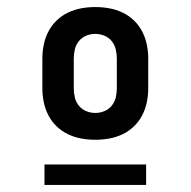

<svg xmlns="http://www.w3.org/2000/svg" viewBox="-20 -713 540 544"><path d="M250 -317Q230 -317 210.5 -320.5Q191 -324 173 -332.5Q155 -341 140.5 -355Q126 -369 117 -386.5Q108 -404 104 -423.5Q100 -443 100 -463V-547Q100 -567 104 -586.5Q108 -606 117 -623.5Q126 -641 140.5 -655Q155 -669 173 -677.5Q191 -686 210.5 -689.5Q230 -693 250 -693Q270 -693 289.5 -689.5Q309 -686 327 -677.5Q345 -669 359.5 -655Q374 -641 383 -623.5Q392 -606 396 -586.5Q400 -567 400 -547V-463Q400 -443 396 -423.5Q392 -404 383 -386.5Q374 -369 359.5 -355Q345 -341 327 -332.5Q309 -324 289.5 -320.5Q270 -317 250 -317ZM250 -393Q263 -393 275.5 -398Q288 -403 296.5 -413.5Q305 -424 308 -437Q311 -450 311 -463V-547Q311 -560 308 -573Q305 -586 296.5 -596.5Q288 -607 275.5 -612Q263 -617 250 -617Q237 -617 224.5 -612Q212 -607 203.5 -596.5Q195 -586 192 -573Q189 -560 189 -547V-463Q189 -450 192 -437Q195 -424 203.5 -413.5Q212 -403 224.5 -398Q237 -393 250 -393ZM106 -189V-247H394V-189Z"/></svg>

Font: Iosevka SS18
Style: Bold
Weight: 700
Monospace: yes
Designer: Belleve Invis
Foundry: Belleve Invis
Version: Version 25.1.1; ttfautohint (v1.8.4)